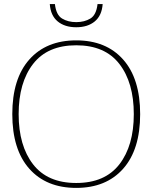

<svg xmlns="http://www.w3.org/2000/svg" viewBox="-20 -907 744 937"><path d="M223 -887H248Q254 -834 283 -816.5Q312 -799 352 -799Q392 -799 421 -816.5Q450 -834 456 -887H481Q477 -831 442.5 -802.5Q408 -774 352 -774Q296 -774 261.5 -802.5Q227 -831 223 -887ZM40 -350Q40 -523 123 -616.5Q206 -710 352 -710Q498 -710 581 -616.5Q664 -523 664 -350Q664 -177 581 -83.5Q498 10 352 10Q206 10 123 -83.5Q40 -177 40 -350ZM633 -350Q633 -504 562.5 -595Q492 -686 352 -686Q212 -686 141.5 -595Q71 -504 71 -350Q71 -196 141.5 -105Q212 -14 352 -14Q492 -14 562.5 -105Q633 -196 633 -350Z"/></svg>

Font: Taviraj Thin
Style: Regular
Weight: 100
Designer: Katatrad Team
Foundry: CadsonDemak
Version: Version 1.030